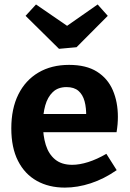

<svg xmlns="http://www.w3.org/2000/svg" viewBox="-20 -841 590 873"><path d="M274.8 12Q202.2 12 147.3 -18.7Q92.4 -49.4 61.9 -109.5Q31.4 -169.6 31.4 -257.2Q31.4 -347.2 63.5 -411.7Q95.6 -476.2 154.7 -511.1Q213.8 -546 294.2 -546Q372 -546 420.9 -515.2Q469.8 -484.4 492.9 -430.9Q516 -377.4 516 -309.6Q516 -293 514.6 -276.2Q513.2 -259.4 510 -240H144.2V-322.6H389.6L371.8 -310.2Q372.8 -350 364.6 -380.4Q356.4 -410.8 336.6 -427.9Q316.8 -445 282.6 -445Q243.6 -445 220 -422.3Q196.4 -399.6 185.8 -361.8Q175.2 -324 175.2 -277.4Q175.2 -224 188.2 -182.1Q201.2 -140.2 230.7 -115.9Q260.2 -91.6 308.4 -91.6Q341.6 -91.6 381.3 -104.2Q421 -116.8 463.6 -141.6L510.6 -67.4Q452.6 -27.2 392.5 -7.6Q332.4 12 274.8 12ZM424 -820.7 470 -769 328 -626.3 248.3 -619 96.3 -769 143.7 -820.7 335 -689.3 238 -690.7Z"/></svg>

Font: Bitter Thin
Style: Regular
Weight: 100
Designer: Sol Matas, and Bitter project Authors
Foundry: Sol Matas
Version: Version 2.002